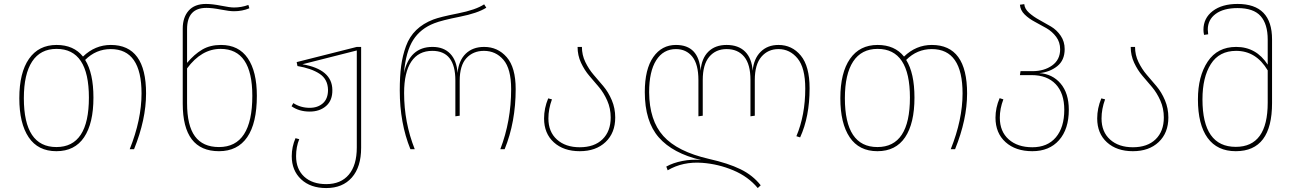

<svg xmlns="http://www.w3.org/2000/svg" viewBox="-20 -757 6581 974"><path d="M542 -529Q721 -529 721 -283Q721 -151 660 0H638Q698 -150 698 -283Q698 -508 542 -508Q467 -508 412 -453Q454 -386 454 -262Q454 -131 406.5 -60.5Q359 10 266 10Q173 10 125.5 -60.5Q78 -131 78 -259Q78 -388 127 -458.5Q176 -529 267 -529Q354 -529 401 -470Q462 -529 542 -529ZM431 -262Q431 -509 267 -509Q185 -509 143 -445Q101 -381 101 -259Q101 -11 266 -11Q431 -11 431 -262Z M1101 -529Q1191 -529 1237 -461.5Q1283 -394 1283 -271Q1283 -132 1234 -61Q1185 10 1091 10Q907 10 907 -231V-612Q907 -669 937 -703Q967 -737 1025 -737Q1057 -737 1102 -728Q1147 -719 1167 -719Q1205 -719 1240 -732L1245 -715Q1209 -700 1167 -700Q1144 -700 1100.5 -708.5Q1057 -717 1027 -717Q929 -717 929 -609V-438Q966 -482 1006 -505.5Q1046 -529 1101 -529ZM1091 -11Q1260 -11 1260 -271Q1260 -509 1099 -509Q1002 -509 929 -410V-234Q929 -120 969 -65.5Q1009 -11 1091 -11Z M1790 -519H1812V-7Q1812 90 1765 143.5Q1718 197 1635 197Q1555 197 1507.5 152.5Q1460 108 1460 35Q1460 -12 1479 -56L1498 -51Q1482 -12 1482 35Q1482 101 1523 139Q1564 177 1635 177Q1709 177 1749.5 129Q1790 81 1790 -9V-501L1514 -431Q1665 -405 1666 -301Q1667 -248 1634.5 -219.5Q1602 -191 1551 -191Q1497 -191 1459 -218L1468 -234Q1505 -210 1551 -210Q1592 -210 1618 -233Q1644 -256 1644 -301Q1643 -355 1601.5 -382.5Q1560 -410 1489 -422L1485 -442Z M2062 0Q2008 -133 2008 -298Q2008 -370 2015 -422.5Q2022 -475 2039.5 -523Q2057 -571 2091.5 -604.5Q2126 -638 2178 -658Q2212 -671 2303 -689Q2394 -707 2436 -735L2447 -718Q2403 -690 2312 -672Q2221 -654 2183 -639Q2113 -612 2076 -554Q2039 -496 2029 -386Q2058 -519 2174 -519Q2231 -519 2264 -484.5Q2297 -450 2301 -387Q2307 -450 2342.5 -484.5Q2378 -519 2436 -519Q2505 -519 2550.5 -467Q2596 -415 2596 -305Q2596 -138 2540 0H2518Q2573 -143 2573 -305Q2573 -408 2534 -453.5Q2495 -499 2435 -499Q2380 -499 2346 -462Q2312 -425 2312 -347V-170L2290 -167V-349Q2290 -499 2173 -499Q2103 -499 2066.5 -444.5Q2030 -390 2030 -285Q2030 -136 2084 0Z M2932 -519Q2932 -478 2949.5 -442Q2967 -406 2991.5 -377.5Q3016 -349 3041 -319.5Q3066 -290 3083.5 -249Q3101 -208 3101 -161Q3101 -83 3052 -36.5Q3003 10 2921 10Q2839 10 2789.5 -35Q2740 -80 2740 -156Q2740 -208 2761 -258L2780 -253Q2762 -204 2762 -156Q2762 -88 2805.5 -49Q2849 -10 2921 -10Q2995 -10 3036.5 -50.5Q3078 -91 3078 -161Q3078 -207 3060.5 -246.5Q3043 -286 3018.5 -315Q2994 -344 2969.5 -372.5Q2945 -401 2927.5 -438.5Q2910 -476 2910 -519Z M3929 -529Q3998 -529 4042.5 -475Q4087 -421 4087 -309Q4087 -165 4039 -60L4020 -66Q4065 -173 4065 -308Q4065 -413 4026 -460.5Q3987 -508 3929 -508Q3876 -508 3842.5 -469Q3809 -430 3809 -351V-170L3787 -167V-352Q3787 -431 3755 -469.5Q3723 -508 3666 -508Q3611 -508 3578 -469Q3545 -430 3545 -351V-170L3523 -167V-351Q3523 -431 3492 -469.5Q3461 -508 3409 -508Q3345 -508 3309 -451.5Q3273 -395 3273 -289Q3274 -146 3345 -67Q3416 12 3576 49Q3674 71 3736.5 101.5Q3799 132 3839 183L3824 197Q3776 139 3700 107Q3624 75 3542 69Q3443 62 3367 107L3360 88Q3394 69 3442 59.5Q3490 50 3537 55Q3393 21 3322 -60Q3251 -141 3251 -290Q3251 -406 3294 -467.5Q3337 -529 3409 -529Q3525 -529 3534 -398Q3539 -461 3573.5 -495Q3608 -529 3666 -529Q3726 -529 3760 -495Q3794 -461 3798 -398Q3804 -460 3839 -494.5Q3874 -529 3929 -529Z M4707 -529Q4886 -529 4886 -283Q4886 -151 4825 0H4803Q4863 -150 4863 -283Q4863 -508 4707 -508Q4632 -508 4577 -453Q4619 -386 4619 -262Q4619 -131 4571.5 -60.5Q4524 10 4431 10Q4338 10 4290.5 -60.5Q4243 -131 4243 -259Q4243 -388 4292 -458.5Q4341 -529 4432 -529Q4519 -529 4566 -470Q4627 -529 4707 -529ZM4596 -262Q4596 -509 4432 -509Q4350 -509 4308 -445Q4266 -381 4266 -259Q4266 -11 4431 -11Q4596 -11 4596 -262Z M5252 -386Q5319 -382 5360.5 -333Q5402 -284 5402 -200Q5402 -102 5352.5 -46Q5303 10 5217 10Q5132 10 5081 -36Q5030 -82 5030 -160Q5030 -210 5051 -259L5070 -253Q5052 -206 5052 -160Q5052 -90 5097 -50Q5142 -10 5217 -10Q5294 -10 5336.5 -60.5Q5379 -111 5379 -200Q5379 -284 5335.5 -330Q5292 -376 5213 -376H5154L5157 -396H5217Q5277 -396 5317.5 -425Q5358 -454 5358 -507Q5358 -543 5338 -570Q5318 -597 5288.5 -614Q5259 -631 5229.5 -646.5Q5200 -662 5178 -683.5Q5156 -705 5154 -733L5176 -736Q5178 -712 5200.5 -692Q5223 -672 5252.5 -656Q5282 -640 5311.5 -622.5Q5341 -605 5361 -575.5Q5381 -546 5381 -508Q5381 -451 5343 -421Q5305 -391 5252 -386Z M5738 -519Q5738 -478 5755.5 -442Q5773 -406 5797.5 -377.5Q5822 -349 5847 -319.5Q5872 -290 5889.5 -249Q5907 -208 5907 -161Q5907 -83 5858 -36.5Q5809 10 5727 10Q5645 10 5595.5 -35Q5546 -80 5546 -156Q5546 -208 5567 -258L5586 -253Q5568 -204 5568 -156Q5568 -88 5611.5 -49Q5655 -10 5727 -10Q5801 -10 5842.5 -50.5Q5884 -91 5884 -161Q5884 -207 5866.5 -246.5Q5849 -286 5824.5 -315Q5800 -344 5775.5 -372.5Q5751 -401 5733.5 -438.5Q5716 -476 5716 -519Z M6258 -737Q6433 -737 6433 -557V-234Q6433 10 6249 10Q6155 10 6106 -57.5Q6057 -125 6057 -253Q6057 -370 6106.5 -444.5Q6156 -519 6251 -519Q6353 -519 6411 -429V-556Q6411 -635 6375 -675.5Q6339 -716 6258 -716Q6187 -716 6147 -686.5Q6107 -657 6107 -607Q6107 -599 6109 -583L6088 -580Q6085 -594 6085 -606Q6085 -665 6132 -701Q6179 -737 6258 -737ZM6249 -12Q6411 -12 6411 -236V-400Q6352 -499 6251 -499Q6165 -499 6122.5 -432Q6080 -365 6080 -253Q6080 -12 6249 -12Z"/></svg>

Font: FiraGO Thin
Style: Regular
Weight: 100
Designer: bBox Type
Foundry: bBox Type GmbH
Version: Version 1.001;PS 001.001;hotconv 1.0.88;makeotf.lib2.5.64775